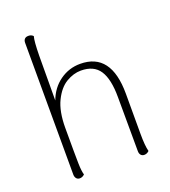

<svg xmlns="http://www.w3.org/2000/svg" viewBox="-135 -826 826 934"><g transform="rotate(-20 278.0 -359.5)"><path d="M477 -2Q466 9 452 9Q441 9 434.5 1.5Q428 -6 428 -19L427 -299Q427 -392 397.5 -437Q368 -482 301 -482Q263 -482 225 -459.5Q187 -437 161 -384Q135 -331 135 -246Q135 -101 136 -61Q137 -21 143 -2Q132 9 118 9Q107 9 100.5 1Q94 -7 94 -20L93 -701Q93 -714 99.5 -721Q106 -728 118 -728H121Q134 -728 144 -718Q137 -695 136 -619L135 -388Q157 -447 204 -480.5Q251 -514 309 -514Q469 -514 469 -301V-94Q469 -32 477 -2Z"/></g></svg>

Font: Arima Madurai ExtraLight
Style: Regular
Weight: 275
Designer: Joana Correia and Natanael Gama
Foundry: NDISCOVER
Version: Version 1.020